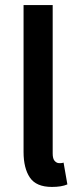

<svg xmlns="http://www.w3.org/2000/svg" viewBox="-20 -726 311 758"><path d="M185 12Q123 12 98 -25Q73 -62 73 -126V-706H188V-120Q188 -99 196 -90.5Q204 -82 213 -82Q217 -82 220.5 -82Q224 -82 231 -84L246 2Q223 12 185 12Z"/></svg>

Font: Giro Sans Semibold
Style: Regular
Weight: 600
Designer: Paul D. Hunt
Foundry: Adobe Systems Incorporated
Version: Version 1.000;PS 1.0;hotconv 1.0.88;makeotf.lib2.5.647800